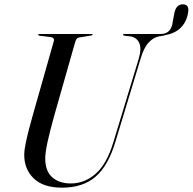

<svg xmlns="http://www.w3.org/2000/svg" viewBox="-20 -857 890 887"><path d="M504 -201 621 -586Q635 -634 623 -659.2Q611 -684.5 581.5 -689L555 -692Q548.5 -693 548.5 -696.5Q548.5 -700 554 -700H722.5Q772.5 -700 778.5 -759.5L785 -794Q793 -837 824.5 -837Q855.5 -837 849 -799.5Q843 -758 816.5 -730.5Q790 -703 744 -695Q742.5 -694 738.5 -693L712.5 -688.5Q687 -683 665.5 -659.2Q644 -635.5 629 -584L513.5 -203Q480.5 -92 421.8 -41Q363 10 266.5 10Q179 10 134.8 -33.8Q90.5 -77.5 92 -146Q92 -161.5 98 -191.5Q104 -221.5 113 -256.8Q122 -292 131 -323L228.5 -666.5Q231 -675 226.8 -679.8Q222.5 -684.5 215 -685.5L163 -692Q156.5 -693 156.5 -696.5Q156.5 -700 161.5 -700H403.5Q408 -700 408 -697.5Q408 -694 401.5 -693L346.5 -684Q339 -683 334.5 -678Q330 -673 326 -658L230.5 -322.5Q210 -248.5 200 -202.8Q190 -157 189 -128.5Q188 -68.5 220.2 -39Q252.5 -9.5 307 -9.5Q371 -9.5 422.2 -54.5Q473.5 -99.5 504 -201Z"/></svg>

Font: Fraunces 144pt S000
Style: Italic
Weight: 400
Italic angle: -16°
Version: Version 1.000; ttfautohint (v1.8.3)